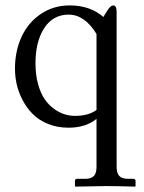

<svg xmlns="http://www.w3.org/2000/svg" viewBox="-20 -462 534 713"><path d="M338.4 -335.9Q294.4 -407.7 234.9 -407.7Q176.8 -407.7 144.3 -357.7Q111.8 -307.6 111.8 -227.1Q111.8 -183.6 121.6 -148.9Q131.3 -114.3 146.5 -92.8Q161.6 -71.3 181.6 -57.1Q201.7 -43 220.5 -37.4Q239.3 -31.7 258.3 -31.7Q308.6 -31.7 338.4 -53.7ZM338.4 158.2V-20.5Q298.3 12.2 234.4 12.2Q192.9 12.2 158.7 -1.7Q124.5 -15.6 102.1 -38.1Q79.6 -60.5 64.2 -89.8Q48.8 -119.1 42.2 -148.4Q35.6 -177.7 35.6 -207Q35.6 -272.9 60.5 -326.2Q85.4 -379.4 132.3 -410.6Q179.2 -441.9 238.8 -441.9Q314.9 -441.9 363.8 -398.9L378.9 -423.3Q391.1 -441.9 400.4 -441.9Q413.1 -441.9 413.1 -417.5V158.2Q413.1 180.7 422.9 191.4Q432.6 202.1 456.1 202.1H475.1Q483.4 202.1 483.4 210.4V229L481.4 231Q413.1 229 374 229L260.3 231L258.3 229V210.4Q258.3 202.1 266.1 202.1H295.4Q319.3 202.1 328.9 191.4Q338.4 180.7 338.4 158.2Z"/></svg>

Font: Libertinage
Style: b
Weight: 400
Designer: OSP
Foundry: OSP
Version: Version 1.0; 2008; OFL relea